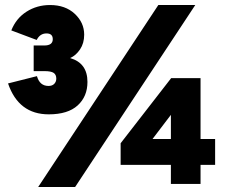

<svg xmlns="http://www.w3.org/2000/svg" viewBox="-20 -732 899 764"><path d="M174 -277Q54 -277 12 -400L127 -429Q138 -390 173 -390Q188 -390 196 -398.5Q204 -407 204 -419Q204 -435 193.5 -442Q183 -449 157 -449H114V-551H156Q190 -551 190 -576Q190 -599 165 -599Q139 -599 126 -573L25 -611Q44 -659 85.5 -685.5Q127 -712 179 -712Q240 -712 277.5 -677Q315 -642 315 -594Q315 -560 298.5 -535.5Q282 -511 259 -501Q328 -481 328 -406Q328 -348 289 -312.5Q250 -277 174 -277ZM132 12 610 -712H757L279 12ZM660 0V-76H460V-162L661 -421H778V-179H836V-76H778V0ZM660 -179V-275L587 -179Z"/></svg>

Font: Overpass Heavy
Style: Regular
Weight: 900
Designer: Delve Withrington, Thomas Jockin
Foundry: Delve Fonts
Version: Version 3.000;DELV;Overpass